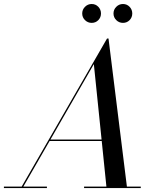

<svg xmlns="http://www.w3.org/2000/svg" viewBox="-65 -962 810 982"><path d="M41.5 0 482.5 -765H490L585 0H480L415 -634L50 0ZM-45 0V-7.5H175V0ZM365 0V-7.5H655V0ZM187 -241V-248.5H515V-241ZM564 -845Q544 -845 529.8 -859Q515.5 -873 515.5 -893Q515.5 -913 529.8 -927.2Q544 -941.5 564 -941.5Q584 -941.5 597.8 -927.2Q611.5 -913 611.5 -893Q611.5 -873 597.8 -859Q584 -845 564 -845ZM404 -845Q384 -845 369.8 -859Q355.5 -873 355.5 -893Q355.5 -913 369.8 -927.2Q384 -941.5 404 -941.5Q424 -941.5 437.8 -927.2Q451.5 -913 451.5 -893Q451.5 -873 437.8 -859Q424 -845 404 -845Z"/></svg>

Font: Bodoni Moda 28pt
Style: Italic
Weight: 400
Italic angle: -13°
Designer: Owen Earl
Foundry: indestructible type
Version: Version 2.004